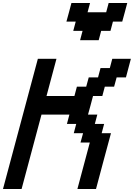

<svg xmlns="http://www.w3.org/2000/svg" viewBox="-20 -1270 899 1290"><path d="M500 0H625Q641.6 -62.5 675 -187.5Q708.5 -312.5 725.6 -375H663.1L679.7 -437.5H617.2L633.8 -500H571.3Q577.1 -520.5 588.4 -562.3Q599.6 -604 605 -625H667.5L684.1 -687.5H746.6L763.7 -750H826.2Q831.5 -770.5 842.8 -812.5Q854 -854.5 859.4 -875H734.4L717.8 -812.5H655.3L638.7 -750H576.2L559.1 -687.5H496.6L480 -625H292.5Q303.7 -667 325.9 -750Q348.1 -833 359.4 -875H234.4Q195.3 -729 117.2 -437.5Q39.1 -146 0 0H125Q147 -83 191.9 -250Q236.8 -417 258.8 -500H446.3L429.7 -437.5H492.2L475.6 -375H538.1L521 -312.5H583.5ZM518.1 -1000H643.1L659.7 -1062.5H722.2L738.8 -1125H801.3Q807.1 -1146 818.4 -1187.5Q829.6 -1229 835 -1250H710L693.4 -1187.5H568.4L585 -1250H460Q454.6 -1229 443.4 -1187.5Q432.1 -1146 426.3 -1125H488.8L472.2 -1062.5H534.7Z"/></svg>

Font: Faithful 32x
Style: Oblique
Weight: 400
Foundry: Faithful Resource Pack
Version: Version 1.0; January 27, 2023